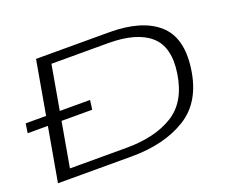

<svg xmlns="http://www.w3.org/2000/svg" viewBox="-149 -858 1260 1042"><g transform="rotate(-20 481.5 -337.5)"><path d="M-39 -311.5 -31 -365.5H87L141.5 -675H563Q751 -675 844.5 -593.2Q938 -511.5 914 -338Q889 -155 762.8 -77.5Q636.5 0 449 0H22.5L77.5 -311.5ZM111 -53.5H437.5Q602 -53.5 706.5 -117.8Q811 -182 834.5 -338Q857 -486 779.5 -553.8Q702 -621.5 537.5 -621.5H211L166 -365.5H341L333.5 -311.5H156.5Z"/></g></svg>

Font: Anybody UltraExpanded Light
Style: Italic
Weight: 300
Width: 9
Italic angle: -10°
Designer: Tyler Finck
Foundry: Etcetera Type Company
Version: Version 1.010; ttfautohint (v1.8.3) -l 8 -r 50 -G 200 -x 14 